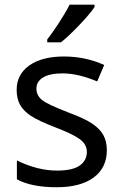

<svg xmlns="http://www.w3.org/2000/svg" viewBox="-20 -786 519 816"><path d="M434.1 -147.9Q434.1 -72.8 377.9 -31.5Q321.8 9.8 220.2 9.8Q114.3 9.8 51.8 -23.9V-104Q140.1 -61 222.2 -61Q288.6 -61 318.8 -82.5Q349.1 -104 349.1 -140.1Q349.1 -171.9 320.1 -193.8Q291 -215.8 216.8 -244.1Q141.1 -273.4 110.4 -294.2Q79.6 -314.9 65.2 -340.8Q50.8 -366.7 50.8 -403.8Q50.8 -469.7 104.5 -507.8Q158.2 -545.9 252 -545.9Q343.3 -545.9 422.9 -509.8L393.1 -439.9Q311.5 -474.1 246.1 -474.1Q191.4 -474.1 163.1 -456.8Q134.8 -439.5 134.8 -409.2Q134.8 -379.9 159.2 -360.6Q183.6 -341.3 272.9 -307.1Q339.8 -282.2 371.8 -260.7Q403.8 -239.3 418.9 -212.4Q434.1 -185.5 434.1 -147.9ZM180.7 -618.2Q199.2 -641.6 227.8 -684.8Q256.3 -728 275.9 -766.1H381.8V-755.9Q360.4 -724.6 314.9 -677.2Q269.5 -629.9 238.8 -606H180.7Z"/></svg>

Font: Noto Sans Southeast Asian
Style: Regular
Weight: 400
Designer: Monotype Design Team
Foundry: Monotype Imaging Inc.
Version: Version 1.06 uh; ttfautohint (v1.4.1)